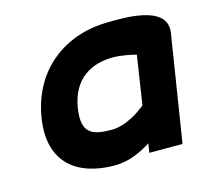

<svg xmlns="http://www.w3.org/2000/svg" viewBox="-76 -549 702 648"><g transform="rotate(-15 274.5 -225.5)"><path d="M52 -207C28 -53 123 11 250 11C300 11 344 -10 378 -32L373 0H489L548 -372C564 -470 400 -462 355 -462C214 -462 80 -381 52 -207ZM179 -209C195 -309 265 -343 336 -343C367 -343 399 -336 418 -331L392 -161C375 -146 322 -108 272 -108C206 -108 165 -119 179 -209Z"/></g></svg>

Font: Charger Sport
Style: UltObl
Weight: 1000
Designer: Jasper
Foundry: Cannot Into Space Fonts
Version: Version 1.1